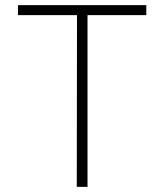

<svg xmlns="http://www.w3.org/2000/svg" viewBox="-20 -731 640 751"><path d="M552.2 -671.9V-710.9H50.3V-671.9H281.2L280.3 0H322.3V-671.9Z"/></svg>

Font: Roboto Mono ExtraLight
Style: Regular
Weight: 250
Monospace: yes
Designer: Google
Version: Version 3.000